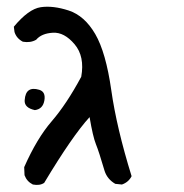

<svg xmlns="http://www.w3.org/2000/svg" viewBox="-20 -419 540 562"><path d="M317.4 119.1Q293.9 105.5 286.1 81.1Q269.5 24.4 260.7 2.9Q252 -18.6 242.2 -76.2Q191.4 -20.5 109.4 116.2Q96.7 125 76.2 121.1Q58.6 112.3 51.8 93.8L50.8 70.3Q87.9 -13.7 131.3 -64Q174.8 -114.3 217.8 -194.3Q228.5 -253.9 198.2 -289.6Q168 -325.2 134.8 -323.2Q101.6 -321.3 85.9 -302.7Q69.3 -293 46.9 -296.9Q28.3 -306.6 22.5 -325.2L20.5 -340.8Q63.5 -392.6 99.1 -397.9Q134.8 -403.3 181.2 -388.2Q227.5 -373 258.8 -319.3Q290 -265.6 305.7 -155.3Q321.3 -44.9 365.2 96.7Q356.4 114.3 336.9 121.1ZM82 -96.7Q50.8 -103.5 52.2 -125.5Q53.7 -147.5 64.5 -154.8Q75.2 -162.1 94.7 -156.2Q114.3 -150.4 109.9 -125Q105.5 -99.6 82 -96.7Z"/></svg>

Font: NaikaiFont
Style: Regular
Weight: 400
Version: Version 1.67